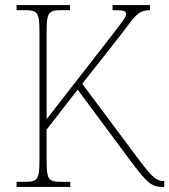

<svg xmlns="http://www.w3.org/2000/svg" viewBox="-20 -734 665 754"><path d="M45 0H256V-20H219C168 -20 163 -31 163 -109V-225L285 -382L495 -99C559 -14 576 0 619 0H625V-23H622C595 -23 577 -38 526 -106L303 -405L455 -598C510 -670 520 -693 569 -694V-714H422V-694C459 -694 475 -693 475 -680C475 -666 463 -652 416 -591L163 -266V-606C163 -683 169 -694 219 -694H255V-714H45V-694H79C129 -694 135 -683 135 -606V-108C135 -31 129 -20 79 -20H45Z"/></svg>

Font: Noto Serif SemiCondensed Thin
Style: Regular
Weight: 100
Width: 4
Designer: Monotype Design Team
Foundry: Monotype Imaging Inc.
Version: Version 2.015